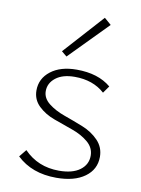

<svg xmlns="http://www.w3.org/2000/svg" viewBox="-82 -765 607 827"><g transform="rotate(10 221.5 -351.5)"><path d="M175 -516 152 -535 309 -709 339 -683ZM352 -113Q352 -148 323.5 -172Q295 -196 254 -210.5Q213 -225 171.5 -240Q130 -255 101.5 -282.5Q73 -310 73 -350Q73 -402 115.5 -435Q158 -468 229 -468Q323 -468 379 -421L357 -390Q306 -436 226 -436Q173 -436 143 -412.5Q113 -389 113 -354Q113 -323 141.5 -300.5Q170 -278 211 -263.5Q252 -249 293.5 -232.5Q335 -216 363.5 -186.5Q392 -157 392 -115Q392 -60 346.5 -27Q301 6 222 6Q115 6 49 -57L75 -89Q136 -26 228 -26Q287 -26 319.5 -50Q352 -74 352 -113Z"/></g></svg>

Font: EauTestSC Light
Style: Regular
Weight: 300
Designer: Christian Thalmann (Catharsis Fonts)
Version: Version 0.001;PS 000.001;hotconv 1.0.88;makeotf.lib2.5.64775